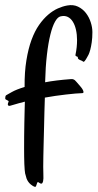

<svg xmlns="http://www.w3.org/2000/svg" viewBox="-25 -677 376 740"><path d="M290 -317.9Q281.2 -317.9 265.1 -316.4Q249 -314.9 229.2 -312.7Q209.5 -310.5 188.2 -307.4Q167 -304.2 147.9 -300.8Q147 -274.4 146.2 -245.1Q145.5 -215.8 144.8 -186Q144 -156.2 143.3 -128.2Q142.6 -100.1 142.1 -76.2Q141.6 -52.2 141.6 -34.4Q141.6 -16.6 142.1 -7.8Q143.1 13.7 141.1 21.5Q139.2 29.3 135.7 30.5Q132.3 31.7 128.4 28.8Q124.5 25.9 122.1 24.9Q119.6 24.4 118.4 27.3Q117.2 30.3 116.2 33.9Q115.2 37.6 113.8 40.8Q112.3 43.9 108.9 43Q103 41.5 94.2 34.4Q85.4 27.3 80.1 17.1Q77.1 11.7 75.7 5.1Q74.2 -1.5 71.8 -8.8Q70.8 -13.7 70.1 -22.9Q69.3 -32.2 68.8 -44.9Q68.4 -57.6 68.1 -73.2Q67.9 -88.9 67.9 -106Q67.9 -128.9 68.1 -153.3Q68.4 -177.7 68.8 -201.4Q69.3 -225.1 69.8 -246.6Q70.3 -268.1 70.8 -285.2Q61 -282.7 47.6 -279.1Q34.2 -275.4 16.1 -270Q9.3 -267.6 6.3 -271Q3.4 -274.4 7.8 -284.2Q9.3 -286.6 7.3 -288.1Q5.4 -289.6 2.7 -290.8Q0 -292 -2.4 -293.5Q-4.9 -294.9 -4.9 -297.9Q-4.9 -300.8 -4.2 -304.7Q-3.4 -308.6 -1 -310.1Q4.4 -313 21 -322.5Q37.6 -332 69.8 -341.8Q69.3 -399.4 76.7 -444.3Q84 -489.3 96.4 -523.2Q108.9 -557.1 125.7 -581.1Q142.6 -605 160.9 -620.6Q179.2 -636.2 198 -644.5Q216.8 -652.8 233.9 -655.8Q257.3 -660.2 275.6 -651.4Q293.9 -642.6 306.2 -626.7Q318.4 -610.8 324.7 -591.1Q331.1 -571.3 331.1 -553.2Q331.1 -531.2 328.6 -514.4Q326.2 -497.6 323 -485.6Q319.8 -473.6 316.2 -466.1Q312.5 -458.5 310.1 -455.1Q305.7 -446.8 301.5 -441.9Q297.4 -437 294.9 -439.9Q292 -442.4 288.6 -443.6Q285.2 -444.8 282 -446.3Q278.8 -447.8 276.9 -449.7Q274.9 -451.7 274.9 -456.1Q274.9 -458 273.2 -458.5Q271.5 -459 269.8 -459.7Q268.1 -460.4 266.6 -461.9Q265.1 -463.4 266.1 -466.8Q272 -495.1 272 -522Q272 -543.9 267.8 -562.3Q263.7 -580.6 255.6 -593.5Q247.6 -606.4 235.6 -612.1Q223.6 -617.7 208 -613.8Q197.3 -611.3 187.3 -593.8Q177.2 -576.2 169.2 -543.9Q161.1 -511.7 155.8 -465.6Q150.4 -419.4 148.9 -359.9Q189.5 -367.7 248 -372.1Q253.9 -372.6 257.3 -371.3Q260.7 -370.1 263.7 -367.7Q266.6 -365.2 269.8 -361.3Q272.9 -357.4 277.8 -352.1Q282.7 -346.7 287.6 -340.6Q292.5 -334.5 294.9 -329.3Q297.4 -324.2 296.6 -320.8Q295.9 -317.4 290 -317.9Z"/></svg>

Font: Oregano
Style: Regular
Weight: 400
Version: Version 1.000